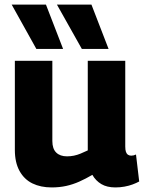

<svg xmlns="http://www.w3.org/2000/svg" viewBox="-20 -810 631 840"><path d="M206 10Q158 10 122 -7.5Q86 -25 65.5 -62Q45 -99 45 -154V-544H209V-193Q209 -159 226 -142.5Q243 -126 273 -126Q289 -126 303.5 -129Q318 -132 332.5 -138Q347 -144 364 -152V-544H528V-169Q528 -154 531 -145.5Q534 -137 540 -133Q546 -129 554 -129Q565 -129 575 -134L589 -16Q576 -9 560 -3Q544 3 524.5 6.5Q505 10 485 10Q448 10 423.5 -4.5Q399 -19 384 -45Q355 -28 327 -15.5Q299 -3 269.5 3.5Q240 10 206 10ZM139 -596 31 -790H181L256 -596ZM338 -596 229 -790H380L455 -596Z"/></svg>

Font: Georama ExtraCondensed Thin
Style: Bold
Weight: 700
Version: Version 1.001